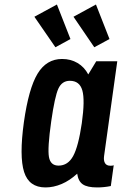

<svg xmlns="http://www.w3.org/2000/svg" viewBox="-20 -811 534 841"><path d="M401.6 -542.7 366.6 -485Q349.6 -517.3 319.8 -535Q290 -552.7 251.9 -552.7Q183.6 -552.7 144.6 -488.3Q105.6 -423.9 84.6 -275.6Q64 -125.7 85.5 -57.9Q107 10 179.3 10Q214.4 10 250.1 -5.1Q285.7 -20.3 318.1 -50.3Q322.7 -17.4 342.5 -3.7Q362.3 10 405.4 10Q419.9 10 434.2 8.6Q448.6 7.3 465.4 3.9L478.1 -87.1Q474.1 -85.4 471.1 -85.3Q468.1 -85.1 463.3 -85.1Q446.6 -85.1 439.9 -96.5Q433.1 -107.9 435.9 -127.9L493.7 -542.7ZM338.3 -271.3Q323.4 -169.6 300.5 -127.6Q277.6 -85.6 236.4 -85.6Q201.1 -85.6 194.4 -123.4Q187.6 -161.1 204.4 -279.9Q219.9 -388.1 235.6 -422.6Q251.3 -457.1 285.9 -457.1Q328.6 -457.1 340.6 -415.1Q352.7 -373.1 338.3 -271.3ZM459.6 -640 400.3 -791.3 301.9 -737.6 393 -604ZM288.6 -640 229.3 -791.3 130.6 -737.6 222.7 -604Z"/></svg>

Font: Secuela ExtLt
Style: Italic
Weight: 200
Italic angle: -8°
Designer: Fernando Haro
Foundry: deFharo
Version: Version 1.704